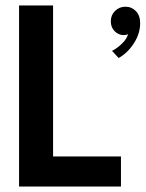

<svg xmlns="http://www.w3.org/2000/svg" viewBox="-20 -680 531 700"><path d="M49.5 -660H173.5V-109.5H421V0H49.5ZM437 -655.5Q460 -655.5 475.5 -639.5Q491 -623.5 491 -595.5Q491 -557.5 468 -522Q445 -486.5 412.5 -468.5L388.5 -494.5Q407 -504 424.5 -520.8Q442 -537.5 447 -555.5Q440.5 -552 430 -552Q411.5 -552.5 397.8 -566.5Q384 -580.5 384 -602.5Q384 -625 399.5 -640.2Q415 -655.5 437 -655.5Z"/></svg>

Font: League Spartan SemiBold
Style: Regular
Weight: 600
Foundry: The League of Moveable Type
Version: Version 2.002